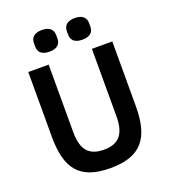

<svg xmlns="http://www.w3.org/2000/svg" viewBox="-162 -1023 1014 1151"><g transform="rotate(-20 345.0 -447.5)"><path d="M239 -769C291 -769 310 -794 310 -827V-848C310 -881 291 -907 239 -907C187 -907 168 -881 168 -848V-827C168 -794 187 -769 239 -769ZM449 -769C501 -769 520 -794 520 -827V-848C520 -881 501 -907 449 -907C397 -907 378 -881 378 -848V-827C378 -794 397 -769 449 -769ZM77 -698V-286C77 -81 148 12 344 12C540 12 613 -81 613 -286V-698H483V-269C483 -160 445 -105 345 -105C245 -105 207 -160 207 -269V-698Z"/></g></svg>

Font: Braiins Sans SemiBold
Style: Regular
Weight: 600
Designer: Mike Abbink, Paul van der Laan, Pieter van Rosmalen, Jiri Chlebus, Lubos Buracinsky
Foundry: Bold Monday, Sudetype
Version: Version 1.000;hotconv 1.0.109;makeotfexe 2.5.65596